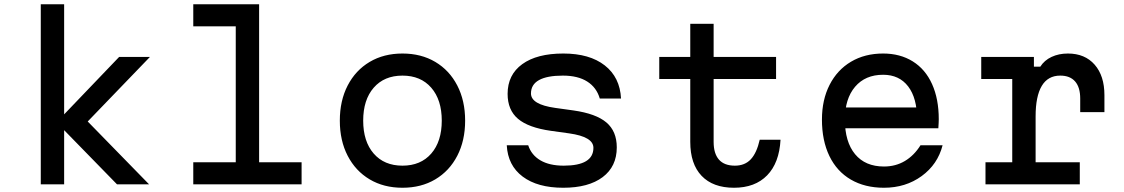

<svg xmlns="http://www.w3.org/2000/svg" viewBox="-20 -868 5290 904"><path d="M246 -292 541 -600H686L393 -296L682 0H531ZM172 -848H282V0H172Z M1200 -848V-104H1400V0H890V-104H1090V-744H890V-848Z M1580 -300Q1580 -394 1617 -465.5Q1654 -537 1720.5 -576.5Q1787 -616 1875 -616Q1963 -616 2029.5 -576.5Q2096 -537 2133 -465.5Q2170 -394 2170 -300Q2170 -206 2133 -134.5Q2096 -63 2029.5 -23.5Q1963 16 1875 16Q1787 16 1720.5 -23.5Q1654 -63 1617 -134.5Q1580 -206 1580 -300ZM2060 -300Q2060 -398 2010.5 -455Q1961 -512 1875 -512Q1789 -512 1739.5 -455Q1690 -398 1690 -300Q1690 -202 1739.5 -145Q1789 -88 1875 -88Q1961 -88 2010.5 -145Q2060 -202 2060 -300Z M2634 -88Q2704 -88 2739 -109Q2774 -130 2774 -172Q2774 -198 2745.5 -215Q2717 -232 2660 -240L2574 -252Q2468 -267 2419 -308.5Q2370 -350 2370 -426Q2370 -516 2439 -566Q2508 -616 2632 -616Q2756 -616 2827.5 -560Q2899 -504 2904 -404H2804Q2789 -456 2745 -484Q2701 -512 2630 -512Q2556 -512 2518 -491Q2480 -470 2480 -428Q2480 -402 2508.5 -385Q2537 -368 2594 -360L2680 -348Q2786 -333 2835 -291.5Q2884 -250 2884 -174Q2884 -84 2817.5 -34Q2751 16 2632 16Q2511 16 2441 -36.5Q2371 -89 2366 -184H2467Q2482 -138 2524.5 -113Q2567 -88 2634 -88Z M3340 -600H3634V-496H3340V-200Q3340 -145 3365 -116.5Q3390 -88 3440 -88Q3487 -88 3515 -118Q3543 -148 3557 -210H3655Q3649 -101 3592 -42.5Q3535 16 3436 16Q3337 16 3283.5 -40Q3230 -96 3230 -200V-496H3084V-600H3230V-756H3340Z M4335 -362 4298 -305Q4298 -406 4256 -461Q4214 -516 4138 -516Q4054 -516 4006 -459.5Q3958 -403 3958 -305Q3958 -200 4006 -142Q4054 -84 4142 -84Q4197 -84 4240.5 -110Q4284 -136 4314 -184H4418Q4395 -94 4319.5 -39Q4244 16 4142 16Q4052 16 3986 -22.5Q3920 -61 3885 -133.5Q3850 -206 3850 -305Q3850 -398 3886 -468.5Q3922 -539 3987 -577.5Q4052 -616 4138 -616Q4218 -616 4277.5 -579Q4337 -542 4368.5 -472Q4400 -402 4400 -307Q4400 -292 4398 -264H3935V-362Z M4848 -600V-554H4878Q4897 -584 4931 -600Q4965 -616 5008 -616Q5088 -616 5134 -563.5Q5180 -511 5180 -420V-340H5066V-404Q5066 -457 5042 -484.5Q5018 -512 4972 -512Q4914 -512 4885 -463.5Q4856 -415 4856 -320V-104H5064V0H4620V-104H4746V-496H4600V-600Z"/></svg>

Font: Martian Mono Custom sWd Rg
Style: Regular
Weight: 400
Width: 6
Monospace: yes
Designer: Alex Havermale
Foundry: Evil Martians
Version: Version 1.000